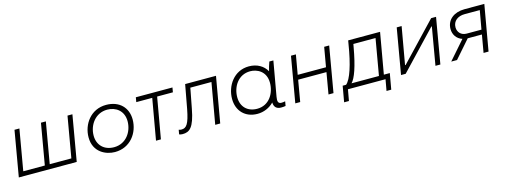

<svg xmlns="http://www.w3.org/2000/svg" viewBox="-15 -1258 5577 2117"><g transform="rotate(-15 2773.5 -199.5)"><path d="M662 -53H415L496 -520H440L359 -53H113L194 -520H138L48 0H709L799 -520H743Z M1146 4C1323 4 1426 -142 1426 -293C1426 -428 1335 -524 1183 -524C1009 -524 905 -378 905 -227C905 -56 1045 4 1146 4ZM1150 -50C1037 -50 964 -123 964 -231C964 -351 1045 -470 1182 -470C1279 -470 1367 -409 1367 -289C1367 -169 1288 -50 1150 -50Z M1514 -467H1696L1614 0H1670L1752 -467H1932L1941 -520H1523Z M1917 6C1995 6 2048 -29 2087 -238L2131 -467H2372L2290 0H2347L2438 -520H2086L2036 -249C2004 -81 1973 -46 1918 -46C1907 -46 1896 -48 1887 -52L1878 -1C1888 3 1901 6 1917 6Z M3041 4C3060 4 3075 3 3093 0L3102 -51C3087 -48 3074 -46 3059 -46C3020 -46 3014 -74 3023 -124L3093 -520H3047C3035 -487 3024 -451 3016 -417C2979 -484 2907 -527 2814 -527C2643 -527 2543 -376 2543 -227C2543 -91 2633 4 2773 4C2844 4 2911 -24 2961 -75C2962 -23 2991 4 3041 4ZM2814 -471C2890 -471 2993 -426 2993 -292C2993 -172 2921 -51 2784 -51C2673 -51 2603 -122 2603 -231C2603 -352 2678 -471 2814 -471Z M3673 -520 3634 -297H3311L3350 -520H3294L3204 0H3260L3302 -244H3625L3583 0H3640L3730 -520Z M3727 128H3782L3805 0H4234L4211 128H4265L4297 -53H4229L4311 -520H3947L3940 -480C3904 -253 3852 -98 3798 -53H3759ZM3860 -53C3904 -98 3948 -219 3986 -434L3992 -467H4245L4173 -53Z M4411 0H4464L4872 -430H4878L4804 0H4860L4950 -520H4894L4489 -94H4482L4557 -520H4501Z M5353 0H5410L5501 -520H5274C5159 -520 5069 -457 5069 -348C5069 -287 5103 -231 5168 -210L4984 0H5050L5226 -201H5229H5388ZM5127 -352C5127 -425 5185 -467 5262 -467H5435L5397 -254H5228C5166 -254 5127 -297 5127 -352Z"/></g></svg>

Font: Fixel Display 20240404 Light
Style: Italic
Weight: 300
Italic angle: -10°
Designer: AlfaBravo + MacPaw
Foundry: Kyrylo Tkachov, Marchela Mozhyna, Serhii Makarenko, Maria Weinstein, Zakhar Kryvoshyya
Version: Version 1.211;Glyphs 3.2 (3225)